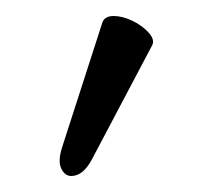

<svg xmlns="http://www.w3.org/2000/svg" viewBox="-20 -714 266 240"><path d="M69 -494Q61 -494 56.5 -503.5Q52 -513 58 -531L108 -686Q111 -694 122 -694Q133 -694 145.5 -688Q158 -682 166 -673Q174 -664 170 -657L95 -515Q84 -494 69 -494Z"/></svg>

Font: Junicode Two Beta Condensed Medium
Style: Regular
Weight: 500
Width: 3
Designer: Peter S. Baker
Foundry: Briery Creek Software
Version: Version 1.053; ttfautohint (v1.8.4)